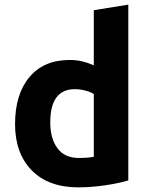

<svg xmlns="http://www.w3.org/2000/svg" viewBox="-20 -796 644 829"><path d="M319 13Q189 13 117 -60.5Q45 -134 45 -260Q45 -389 107 -463Q169 -537 280 -537Q311 -537 335.5 -531Q360 -525 385 -514V-752L534 -776V-17Q508 -9 471 -2Q434 5 394.5 9Q355 13 319 13ZM320 -114Q360 -114 385 -119V-390Q371 -399 348.5 -405Q326 -411 303 -411Q197 -411 197 -267Q197 -198 228 -156Q259 -114 320 -114Z"/></svg>

Font: Ubuntu Sans ExtraBold
Style: Regular
Weight: 800
Designer: Dalton Maag Ltd
Foundry: Dalton Maag Ltd
Version: Version 1.006; ttfautohint (v1.8.4.7-5d5b)